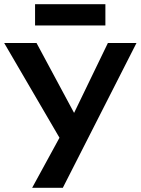

<svg xmlns="http://www.w3.org/2000/svg" viewBox="-21 -900 674 920"><path d="M147 -778V-880H484V-778ZM133 0 264 -240 -1 -694H154L334 -359L496 -694H633L280 0Z"/></svg>

Font: Cantarell
Style: Bold
Weight: 700
Designer: Dave Crossland, Nikolaus Waxweiler, Florian Fecher, Jacques Le Bailly, Eben Sorkin, Alexei Vanyashin, Alexios Zavras, Em
Version: Version 0.303